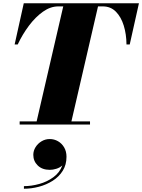

<svg xmlns="http://www.w3.org/2000/svg" viewBox="-20 -770 879 1187"><path d="M185.9 187.2Q185.9 162 199.9 139.6Q213.9 117.2 237.1 103.4Q260.3 89.6 287.5 89.6Q315.1 89.6 338.7 103.2Q362.3 116.8 376.7 141.4Q391.1 166 391.1 199.2Q391.1 248.8 367.9 285.8Q344.7 322.8 306.1 347.4Q267.5 372 220.9 384.4Q174.3 396.8 127.9 396.8V380.8Q174.3 380.8 223.1 367.2Q271.9 353.6 310.5 325.2Q349.1 296.8 365.5 252.8Q349.5 266.8 328.3 273.4Q307.1 280 287.9 280Q241.1 280 213.5 253.2Q185.9 226.4 185.9 187.2ZM101.5 -19.5H206.5L371 -730.5H340.5Q292 -730.5 245.8 -697.8Q199.5 -665 159.2 -611.5Q119 -558 89.5 -495H70.5L127 -750H839L782 -495H762Q761.5 -558.5 745 -612Q728.5 -665.5 696.2 -698Q664 -730.5 615.5 -730.5H586L421.5 -19.5H536.5V0H101.5Z"/></svg>

Font: Bodoni* 11pt Fatface
Style: Italic
Weight: 900
Italic angle: -13°
Version: Version 2.3